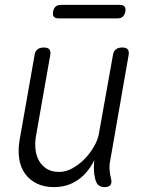

<svg xmlns="http://www.w3.org/2000/svg" viewBox="-20 -754 640 784"><path d="M407 10Q391 10 382 2Q373 -6 369 -22Q364 -41 363.5 -60Q363 -79 365 -100Q339 -47 297 -18.5Q255 10 200 10Q160 10 130.5 -4.5Q101 -19 82.5 -44.5Q64 -70 58.5 -105Q53 -140 60 -182L121 -528Q123 -544 132.5 -552Q142 -560 159 -560Q176 -560 182 -552Q188 -544 185 -528L127 -199Q122 -170 125 -143.5Q128 -117 140 -96.5Q152 -76 172 -64Q192 -52 222 -52Q249 -52 276 -67Q303 -82 325.5 -105Q348 -128 364 -156Q380 -184 384 -209L441 -528Q443 -544 452.5 -552Q462 -560 479 -560Q496 -560 502 -552Q508 -544 505 -528L430 -98Q426 -79 427.5 -59.5Q429 -40 434 -22Q437 -6 430.5 2Q424 10 407 10ZM219 -679Q205 -679 199.5 -686Q194 -693 197 -707Q199 -720 207 -727Q215 -734 229 -734H469Q483 -734 488.5 -727.5Q494 -721 492 -707Q489 -693 481.5 -686Q474 -679 460 -679Z"/></svg>

Font: Maple Mono ExtraLight
Style: Italic
Weight: 275
Italic angle: -10°
Monospace: yes
Designer: subframe7536
Version: Version 7.000